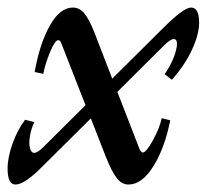

<svg xmlns="http://www.w3.org/2000/svg" viewBox="-25 -478 548 509"><path d="M16.1 11.2Q-4.9 11.2 -4.9 -31.2Q-4.9 -60.5 8.3 -97.4Q21.5 -134.3 41.5 -160.6L65.9 -154.3Q57.1 -135.3 54.2 -116.2Q51.3 -97.2 54.4 -85Q57.6 -72.8 65.9 -72.8Q74.7 -72.8 90.3 -88.4L201.7 -199.2L137.7 -362.8Q134.8 -371.6 129.4 -371.6Q121.1 -371.6 108.2 -341.1Q95.2 -310.5 89.8 -282.2L66.9 -287.1Q80.1 -361.8 106.9 -409.9Q133.8 -458 168.5 -458Q185.5 -458 198.5 -442.6Q211.4 -427.2 225.6 -391.1L272.5 -269.5L407.2 -403.3Q461.9 -458 481.4 -458Q502.9 -458 502.9 -418.5Q502.9 -387.2 484.1 -346.4Q465.3 -305.7 430.7 -266.6L411.6 -281.2Q437.5 -319.8 443.4 -353Q446.8 -374.5 435.5 -374.5Q426.8 -374.5 409.2 -356.9L286.1 -234.4L341.8 -90.8Q347.7 -73.7 353.5 -73.7Q362.3 -73.7 379.9 -105.2Q397.5 -136.7 403.8 -164.6L426.3 -159.2Q412.1 -86.4 381.8 -37.6Q351.6 11.2 315.4 11.2Q297.9 11.2 284.4 -6.1Q271 -23.4 255.9 -61.5L215.8 -164.1L88.9 -38.1Q40.5 11.2 16.1 11.2Z"/></svg>

Font: Elstob 8pt SemiBold
Style: Italic
Weight: 600
Italic angle: -20°
Designer: Peter S. Baker
Version: Version 1.015